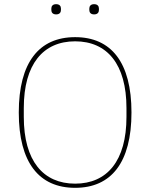

<svg xmlns="http://www.w3.org/2000/svg" viewBox="-20 -888 720 920"><path d="M249 -819C266 -819 272 -829 272 -840V-847C272 -858 266 -868 249 -868C232 -868 226 -858 226 -847V-840C226 -829 232 -819 249 -819ZM431 -819C448 -819 454 -829 454 -840V-847C454 -858 448 -868 431 -868C414 -868 408 -858 408 -847V-840C408 -829 414 -819 431 -819ZM340 12C513 12 610 -109 610 -349C610 -589 513 -710 340 -710C167 -710 70 -589 70 -349C70 -109 167 12 340 12ZM340 -8C187 -8 94 -117 94 -328V-370C94 -581 187 -690 340 -690C493 -690 586 -581 586 -370V-328C586 -117 493 -8 340 -8Z"/></svg>

Font: IBM Plex Arabic Thin
Style: Regular
Weight: 100
Designer: Mike Abbink, Paul van der Laan, Pieter van Rosmalen, Wael Morcos, Khajak Apelian
Foundry: Bold Monday
Version: Version 1.0